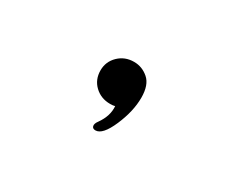

<svg xmlns="http://www.w3.org/2000/svg" viewBox="-40 -200 356 300"><g transform="rotate(30 138.5 -50.5)"><path d="M140.1 11.2Q134.8 11.2 133.8 7.1Q132.8 2.9 137.2 -2.9Q149.4 -20 147.9 -37.1Q145 -36.1 139.2 -36.1Q122.6 -36.1 111.3 -46.9Q100.1 -57.6 100.1 -74.2Q100.1 -89.8 111.3 -100.8Q122.6 -111.8 139.2 -111.8Q153.8 -111.8 165.3 -101.8Q176.8 -91.8 176.8 -68.8Q176.8 -44.4 164.8 -16.6Q152.8 11.2 140.1 11.2Z"/></g></svg>

Font: El Messiri SemiBold
Style: Regular
Weight: 600
Designer: Mohamed Gaber
Foundry: Kief Type Foundry
Version: Version 2.007;PS 002.007;hotconv 1.0.88;makeotf.lib2.5.64775